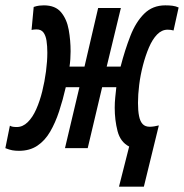

<svg xmlns="http://www.w3.org/2000/svg" viewBox="-69 -554 688 718"><path d="M376 144 414 -6Q381 -23 370.5 -64Q360 -105 360 -151Q360 -171 362 -190Q364 -209 366 -228H313L259 0H174L228 -228H177Q166 -180 152 -137.5Q138 -95 118.5 -61.5Q99 -28 70.5 -9Q42 10 2 10Q-12 10 -23 8Q-34 6 -49 0L-32 -84Q-27 -81 -21 -80Q-15 -79 -6 -79Q16 -79 34.5 -97Q53 -115 66.5 -145.5Q80 -176 89 -212.5Q98 -249 103 -287Q108 -325 108 -357Q108 -382 105 -401.5Q102 -421 93.5 -432.5Q85 -444 68 -444Q62 -444 58 -443.5Q54 -443 49 -442L57 -528Q69 -532 78 -533Q87 -534 95 -534Q138 -534 159.5 -508Q181 -482 188 -442.5Q195 -403 195 -362Q195 -348 194 -333Q193 -318 191 -305H247L298 -524H383L330 -305H382Q398 -367 418.5 -419.5Q439 -472 470.5 -503Q502 -534 549 -534Q564 -534 576 -532.5Q588 -531 599 -526L580 -440Q570 -443 558 -443Q536 -443 518.5 -425Q501 -407 488 -376.5Q475 -346 465.5 -309.5Q456 -273 451.5 -236.5Q447 -200 447 -169Q447 -140 451 -120Q455 -100 464.5 -90Q474 -80 491 -80Q499 -80 508 -81.5Q517 -83 525 -85L469 144Z"/></svg>

Font: Ubuntu Sans Mono SemiBold
Style: Italic
Weight: 600
Italic angle: -13.5°
Monospace: yes
Designer: Dalton Maag Ltd
Foundry: Dalton Maag Ltd
Version: Version 1.006